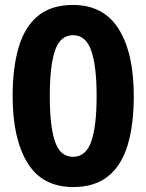

<svg xmlns="http://www.w3.org/2000/svg" viewBox="-20 -745 591 775"><path d="M275 10Q151 10 91 -87.5Q31 -185 31 -357Q31 -472 55.5 -554.5Q80 -637 133.5 -681Q187 -725 275 -725Q398 -725 459 -628Q520 -531 520 -357Q520 -242 495.5 -160Q471 -78 417 -34Q363 10 275 10ZM275 -112Q326 -112 348 -173Q370 -234 370 -357Q370 -480 348 -541.5Q326 -603 275 -603Q223 -603 202 -541Q181 -479 181 -357Q181 -235 202 -173.5Q223 -112 275 -112Z"/></svg>

Font: Noto Sans Bengali
Style: Bold
Weight: 700
Designer: Jelle Bosma - Monotype Design Team
Foundry: Monotype Imaging Inc.
Version: Version 2.003; ttfautohint (v1.8.4.7-5d5b)